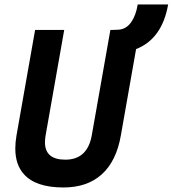

<svg xmlns="http://www.w3.org/2000/svg" viewBox="-20 -827 770 857"><path d="M263.2 9.8Q139.6 9.8 86.9 -49.3Q48.3 -91.8 48.3 -164.1Q48.3 -191.4 53.7 -222.7L136.7 -693.4H266.6L183.6 -222.7Q180.7 -206.1 180.7 -191.9Q180.7 -114.3 271.5 -114.3Q370.1 -114.3 389.6 -222.7L472.7 -693.4H480.5L505.4 -694.3Q542 -695.3 564.5 -726.6Q586.9 -757.8 594.7 -807.1H730.5Q703.6 -653.3 587.4 -607.9L519.5 -222.7Q499.5 -107.9 434.6 -49.1Q369.6 9.8 263.2 9.8Z"/></svg>

Font: CaskaydiaCove NF
Style: Bold Italic
Weight: 700
Italic angle: -10°
Designer: Aaron Bell
Foundry: Saja Typeworks
Version: Version 2111.001; VTT 6.35;Nerd Fonts 3.2.1